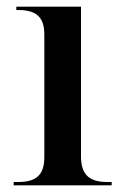

<svg xmlns="http://www.w3.org/2000/svg" viewBox="-20 -556 369 576"><path d="M21 0H315V-10H302C251 -10 223 -29 223 -87V-536H29V-526H34C85 -526 113 -508 113 -453V-84C113 -28 85 -10 34 -10H21Z"/></svg>

Font: Noto Serif Display Medium
Style: Regular
Weight: 500
Designer: Monotype Design Team
Foundry: Monotype Imaging Inc.
Version: Version 2.009